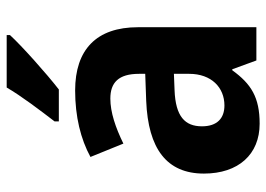

<svg xmlns="http://www.w3.org/2000/svg" viewBox="-134 -672 816 589"><g transform="rotate(-90 274.5 -378.0)"><path d="M461 -756V-766H300C274 -721 229 -662 196 -619V-606H294C343 -644 427 -719 461 -756ZM291 -556C211 -556 142 -539 87 -509L128 -408C177 -432 224 -448 266 -448C315 -448 342 -423 342 -360V-341L259 -338C112 -332 36 -275 36 -161C36 -55 95 10 189 10C270 10 311 -16 353 -74H356L383 0H485V-363C485 -491 416 -556 291 -556ZM292 -251 342 -253V-206C342 -138 300 -98 245 -98C206 -98 181 -120 181 -167C181 -219 211 -248 292 -251Z"/></g></svg>

Font: Noto Sans Thai Looped SemiCondensed
Style: Bold
Weight: 700
Width: 4
Designer: Sasikarn Vongin, Ben Mitchell
Foundry: The Fontpad Ltd
Version: Version 1.001